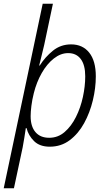

<svg xmlns="http://www.w3.org/2000/svg" viewBox="-49 -780 577 1034"><path d="M-29 234 181 -760H236L189 -538Q182 -509 175 -480Q168 -451 162 -427H165Q194 -473 236 -507Q278 -541 334 -541Q396 -541 431.5 -496.5Q467 -452 467 -369Q467 -306 451 -239.5Q435 -173 404 -116.5Q373 -60 326.5 -25Q280 10 219 10Q165 10 134.5 -20Q104 -50 94 -90H90Q87 -67 82 -38Q77 -9 73 14L26 234ZM216 -38Q263 -38 299 -69Q335 -100 360 -150Q385 -200 397.5 -258Q410 -316 410 -369Q410 -430 386 -462Q362 -494 318 -494Q278 -494 241 -465Q204 -436 176 -387Q148 -338 133 -278Q124 -242 120 -209.5Q116 -177 116 -154Q116 -99 142 -68.5Q168 -38 216 -38Z"/></svg>

Font: Noto Sans SemiCondensed Light
Style: Italic
Weight: 300
Width: 4
Italic angle: -12°
Designer: Monotype Design Team
Foundry: Monotype Imaging Inc.
Version: Version 2.013; ttfautohint (v1.8.4.7-5d5b)